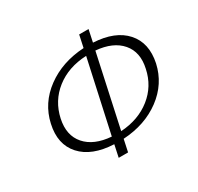

<svg xmlns="http://www.w3.org/2000/svg" viewBox="-145 -843 1062 1028"><g transform="rotate(-30 386.0 -329.0)"><path d="M500 -593Q633 -586 697 -514.5Q761 -443 737 -328Q712 -215 616.5 -144Q521 -73 385 -65L369 10H311L327 -65Q192 -71 127 -143Q62 -215 88 -330Q113 -443 209.5 -514Q306 -585 442 -593L458 -668H516ZM147 -327Q127 -233 178.5 -174Q230 -115 336 -107L433 -550Q321 -545 244.5 -485Q168 -425 147 -327ZM675 -330Q696 -423 645.5 -482Q595 -541 490 -550L394 -107Q504 -114 579.5 -174Q655 -234 675 -330Z"/></g></svg>

Font: EauTestText Semilight
Style: Italic
Weight: 300
Italic angle: -12°
Designer: Christian Thalmann (Catharsis Fonts)
Version: Version 0.001;PS 000.001;hotconv 1.0.88;makeotf.lib2.5.64775